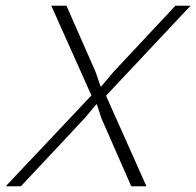

<svg xmlns="http://www.w3.org/2000/svg" viewBox="-70 -650 685 670"><path d="M441 0H388L284 -237L268 -286H266L225 -237L3 0H-50L249 -317L109 -630H162L264 -398L281 -348H283L325 -398L542 -630H595L300 -316Z"/></svg>

Font: TypoPRO Sinkin Sans
Style: 200 X Light Italic
Weight: 200
Italic angle: -112°
Designer: Keith Bates
Foundry: K-Type
Version: Sinkin Sans (version 1.0)  by Keith Bates   •   © 2014   www